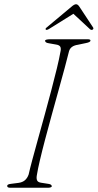

<svg xmlns="http://www.w3.org/2000/svg" viewBox="-20 -885 460 905"><path d="M154.5 -63.5Q150.5 -45.5 154.5 -35.5Q158.5 -25.5 175 -23.5L207 -18.5Q224 -16.5 224 -7Q224 -3.5 218.5 -1.8Q213 0 206 0H29Q14 0 14 -8Q12.5 -16.5 32 -18.5L67 -23Q86 -25.5 97.5 -35.5Q109 -45.5 115 -62.5Q120.5 -87.5 132.2 -131.2Q144 -175 159.2 -230Q174.5 -285 190.8 -344.2Q207 -403.5 222 -460Q237 -516.5 248.2 -563.2Q259.5 -610 264.5 -639Q268.5 -655.5 264.5 -664Q260.5 -672.5 244.5 -675L210.5 -681Q192.5 -683.5 192.5 -693Q192.5 -700 219 -700H392.5Q406.5 -700 406.5 -694Q406.5 -686 385 -682L347 -674Q313 -669 305.5 -644Q298 -613.5 285 -565.2Q272 -517 256 -459.5Q240 -402 223.5 -342Q207 -282 192.5 -227Q178 -172 168 -129.2Q158 -86.5 154.5 -63.5ZM416 -745Q410.5 -742 404 -747.5L326 -820L209.5 -747.5Q200 -742 196.5 -745Q191.5 -749 200.5 -756L316.5 -853Q330 -865 338.5 -865Q347 -865 354.5 -853L418.5 -756Q423 -749 416 -745Z"/></svg>

Font: Fraunces 9pt S000 Thin
Style: Italic
Weight: 100
Italic angle: -16°
Version: Version 1.000; ttfautohint (v1.8.3)